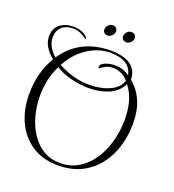

<svg xmlns="http://www.w3.org/2000/svg" viewBox="-147 -899 952 1051"><g transform="rotate(20 329.5 -374.0)"><path d="M310 38Q220 38 157 -3.5Q94 -45 61 -116Q28 -187 28 -276Q28 -402 86 -498Q22 -551 22 -610Q22 -656 53 -680.5Q84 -705 131 -705Q183 -705 212 -676Q217 -671 217 -668Q217 -666 214 -666Q211 -666 210 -666Q192 -680 172.5 -687.5Q153 -695 132 -695Q92 -695 68 -673.5Q44 -652 43 -612Q43 -558 95 -513Q189 -652 370 -652Q433 -652 476 -629Q525 -598 525 -540Q618 -462 618 -321Q618 -216 580.5 -135Q543 -54 474 -8Q405 38 310 38ZM317 -435Q358 -435 397 -444.5Q436 -454 464 -474Q492 -494 501 -525Q462 -567 413 -567Q389 -567 372 -559Q355 -551 340 -538Q335 -538 335 -545Q335 -559 349.5 -567.5Q364 -576 382.5 -580Q401 -584 414 -584Q436 -584 458 -578.5Q480 -573 502 -556Q486 -640 369 -640Q298 -640 231 -594Q171 -551 136 -484Q177 -462 223 -448.5Q269 -435 317 -435ZM315 22Q374 22 421 -6Q468 -34 501 -83Q534 -132 551 -194Q568 -256 568 -323Q568 -441 513 -509Q489 -461 437 -439Q385 -417 323 -417Q274 -417 220.5 -430Q167 -443 128 -468Q107 -427 97 -381.5Q87 -336 87 -286Q87 -227 102 -172Q117 -117 146 -73Q175 -29 217.5 -3.5Q260 22 315 22ZM431 -723Q417 -723 410 -730.5Q403 -738 403 -748Q403 -763 414 -774.5Q425 -786 439 -786Q452 -786 459.5 -778.5Q467 -771 467 -760Q467 -746 455.5 -734.5Q444 -723 431 -723ZM322 -723Q308 -723 301 -730.5Q294 -738 294 -748Q294 -763 305 -774.5Q316 -786 330 -786Q343 -786 350.5 -778.5Q358 -771 358 -760Q358 -746 346.5 -734.5Q335 -723 322 -723Z"/></g></svg>

Font: Updock
Style: Regular
Weight: 400
Designer: Robert E. Leuschke
Foundry: Robert E. Leuschke
Version: Version 1.010; ttfautohint (v1.8.4.7-5d5b)